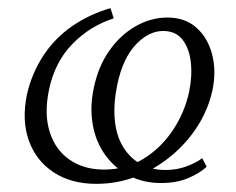

<svg xmlns="http://www.w3.org/2000/svg" viewBox="-20 -443 580 471"><path d="M216 8Q155 8 112 -20Q69 -48 51 -97.5Q33 -147 46 -211Q58 -263 86 -306Q114 -349 156.5 -378.5Q199 -408 251 -423L259 -398Q200 -379 157 -334.5Q114 -290 100 -222Q88 -163 102 -119Q116 -75 151 -51Q186 -27 235 -27Q289 -27 332 -53.5Q375 -80 404 -123.5Q433 -167 444 -218Q452 -257 448 -291Q444 -325 427.5 -346Q411 -367 380 -367Q345 -367 313.5 -334Q282 -301 268 -237Q258 -189 261.5 -150Q265 -111 281.5 -83.5Q298 -56 324.5 -41Q351 -26 386 -26Q414 -26 438 -35Q462 -44 476 -55L487 -34Q470 -18 441.5 -6Q413 6 375 6Q331 6 296 -12.5Q261 -31 238 -63Q215 -95 207.5 -137.5Q200 -180 210 -227Q221 -280 248 -318.5Q275 -357 312.5 -378.5Q350 -400 391 -400Q434 -400 462 -375Q490 -350 500.5 -309Q511 -268 501 -221Q491 -175 465 -134Q439 -93 400.5 -61Q362 -29 315.5 -10.5Q269 8 216 8Z"/></svg>

Font: Ysabeau Office Light
Style: Italic
Weight: 300
Italic angle: -12°
Designer: Christian Thalmann (Catharsis Fonts)
Version: Version 2.001;gftools[0.9.30]; featfreeze: tnum,lnum,ss02